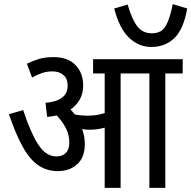

<svg xmlns="http://www.w3.org/2000/svg" viewBox="-20 -908 925 928"><path d="M390 -211Q390 -148 353.5 -114.5Q317 -81 259 -81Q207 -81 166 -108.5Q125 -136 91 -196.5Q57 -257 23 -356L92 -376Q126 -271 163.5 -211.5Q201 -152 253 -152Q281 -152 298 -168.5Q315 -185 315 -219Q315 -258 297.5 -290.5Q280 -323 254 -350Q232 -345 208 -343L200 -411Q307 -420 307 -494Q307 -528 286.5 -545.5Q266 -563 233 -563Q207 -563 183 -555Q159 -547 135 -533L110 -600Q138 -614 168.5 -623Q199 -632 239 -632Q308 -632 345 -593.5Q382 -555 382 -495Q382 -456 365.5 -427Q349 -398 321 -379Q332 -367 341 -355Q369 -349 401 -349Q427 -349 446.5 -352Q466 -355 486 -362V-553H430V-622H863V-553H779V0H702V-553H563V0H486V-291Q468 -286 449.5 -283.5Q431 -281 411 -281Q396 -281 377 -284Q383 -268 386.5 -250Q390 -232 390 -211ZM885 -867Q867 -766 822.5 -723.5Q778 -681 711 -681Q651 -681 604 -725.5Q557 -770 532 -867L597 -886Q617 -816 643 -781.5Q669 -747 714 -747Q761 -747 781.5 -783.5Q802 -820 815 -888Z"/></svg>

Font: Noto Sans Devanagari Condensed
Style: Regular
Weight: 400
Width: 3
Designer: Jelle Bosma - Monotype Design Team
Foundry: Monotype Imaging Inc.
Version: Version 2.004; ttfautohint (v1.8.4.7-5d5b)